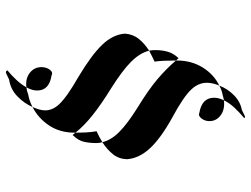

<svg xmlns="http://www.w3.org/2000/svg" viewBox="-122 -612 868 665"><g transform="rotate(90 312.5 -279.0)"><path d="M447 -96Q443 -101 439 -106Q439 -126 438 -144.5Q437 -163 434 -179Q456 -189 472 -199Q465 -229 436.5 -257.5Q408 -286 352 -321Q290 -359 253.5 -390Q217 -421 189 -454V-456Q189 -508 213.5 -547Q238 -586 276 -604Q287 -633 309.5 -655Q332 -677 360 -682Q376 -690 381.5 -692.5Q387 -695 388 -690Q370 -675 353 -657Q336 -639 327 -620Q319 -619 310 -616Q292 -613 276 -604Q269 -588 267 -572Q262 -537 288 -508.5Q314 -480 387 -441Q459 -401 493.5 -363.5Q528 -326 531 -284Q530 -256 513.5 -235.5Q497 -215 472 -199Q475 -189 475 -178Q475 -155 470.5 -135Q466 -115 447 -96ZM399 -570Q399 -554 389.5 -542Q380 -530 370 -535Q318 -544 318 -586Q318 -602 327 -620Q358 -624 378.5 -609Q399 -594 399 -570ZM306 58Q329 54 350 43Q358 26 361 9Q366 -22 341 -49Q316 -76 246 -116Q169 -162 134 -199Q99 -236 96 -277Q98 -305 114 -325Q130 -345 155 -361Q153 -371 153 -383Q153 -405 158.5 -425Q164 -445 181 -463Q185 -458 189 -454Q189 -433 190 -412Q191 -391 193 -380Q183 -375 173.5 -370.5Q164 -366 155 -361Q163 -329 193.5 -298.5Q224 -268 286 -229Q341 -195 378 -165.5Q415 -136 439 -106V-103Q439 -52 414 -14.5Q389 23 350 43Q338 71 313.5 95Q289 119 255 124Q239 132 233 134.5Q227 137 223 130Q240 116 256 99Q272 82 282 64Q294 63 306 58ZM293 27Q293 44 282 64Q252 68 232 52.5Q212 37 212 12Q212 -5 221 -17Q230 -29 241 -23Q293 -15 293 27Z"/></g></svg>

Font: Literata 72pt Medium
Style: Regular
Weight: 500
Designer: Latin by Veronika Burian and Jose Scaglione. Greek by Irene Vlachou. Cyrillic by Vera Evstafieva.
Foundry: TypeTogether
Version: Version 3.002